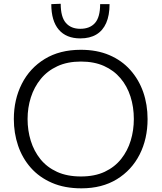

<svg xmlns="http://www.w3.org/2000/svg" viewBox="-20 -990 858 1020"><path d="M412.5 10.5Q323 10.5 255.8 -18.8Q188.5 -48 143.5 -99Q98.5 -150 76 -216.5Q53.5 -283 53.5 -357.5Q53.5 -461 95.8 -544.5Q138 -628 217.8 -676.8Q297.5 -725.5 409.5 -725.5Q495 -725.5 561 -697.2Q627 -669 672.2 -618.2Q717.5 -567.5 740.8 -501Q764 -434.5 764 -357.5Q764 -252.5 721.8 -169.2Q679.5 -86 600.8 -37.8Q522 10.5 412.5 10.5ZM410 -52.5Q483.5 -52.5 536.5 -77.5Q589.5 -102.5 623.8 -145.8Q658 -189 674.5 -243.5Q691 -298 691 -357.5Q691 -421.5 673.2 -477Q655.5 -532.5 620.2 -574.2Q585 -616 532.5 -639.5Q480 -663 410 -663Q338 -663 284.8 -638.2Q231.5 -613.5 196.5 -570.5Q161.5 -527.5 144 -472.8Q126.5 -418 126.5 -357.5Q126.5 -297 143.5 -242Q160.5 -187 195 -144.2Q229.5 -101.5 283 -77Q336.5 -52.5 410 -52.5ZM406.5 -786Q332 -786 292.2 -832.5Q252.5 -879 252.5 -968L302.5 -970Q302.5 -900 329.8 -868.5Q357 -837 406.5 -837Q457.5 -837 484.8 -868Q512 -899 512 -968H562Q562 -908.5 544.2 -868Q526.5 -827.5 492 -806.8Q457.5 -786 406.5 -786Z"/></svg>

Font: Commissioner Thin Light
Style: Regular
Weight: 300
Version: Version 1.000